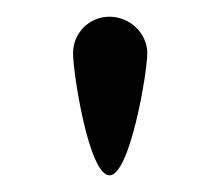

<svg xmlns="http://www.w3.org/2000/svg" viewBox="-20 -669 264 231"><path d="M157.2 -605C157.2 -628.9 136.2 -648.9 111.8 -648.9C86.9 -648.9 67.9 -628.9 67.9 -605C67.9 -581.1 86.9 -458 111.8 -458C136.2 -458 157.2 -581.1 157.2 -605Z"/></svg>

Font: Pierce
Style: Roman
Weight: 500
Version: Version 0.2.0